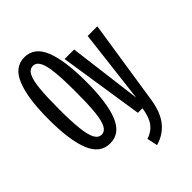

<svg xmlns="http://www.w3.org/2000/svg" viewBox="-270 -827 1155 1155"><g transform="rotate(-45 307.5 -250.0)"><path d="M6.2 -351.8Q6.2 -529.2 44.4 -624.4Q82.6 -719.5 166.7 -719.5Q251.3 -719.5 289 -626.2Q326.7 -532.8 326.7 -352.8Q326.7 -172.8 289 -80Q251.3 12.8 166.7 12.8Q82.1 12.8 44.1 -80Q6.2 -172.8 6.2 -351.8ZM239 -352.8Q239 -459.5 232.6 -522.6Q226.2 -585.6 210.5 -615.9Q194.9 -646.2 166.7 -646.2Q137.9 -646.2 122.3 -615.6Q106.7 -585.1 100.3 -521.8Q93.8 -458.5 93.8 -351.8Q93.8 -247.2 100.8 -184.1Q107.7 -121 123.6 -91Q139.5 -61 166.7 -61Q194.9 -61 210.5 -91Q226.2 -121 232.6 -183.8Q239 -246.7 239 -352.8ZM343.6 151.8Q390.3 136.9 416.4 102.1Q442.6 67.2 452.8 0H413.8L330.8 -540.5H411.8L471.3 -71.8L527.2 -540.5H609.2L525.6 3.1Q511.3 95.4 469 147.4Q426.7 199.5 357.9 219Z"/></g></svg>

Font: Fira Code Fixed Retina
Style: Regular
Weight: 450
Monospace: yes
Designer: Carrois Corporate, Edenspiekermann AG, Nikita Prokopov
Foundry: Carrois Corporate, Edenspiekermann AG, Nikita Prokopov
Version: Version 5.002